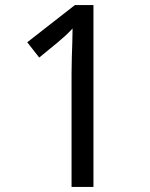

<svg xmlns="http://www.w3.org/2000/svg" viewBox="-20 -734 591 754"><path d="M261 0V-446Q261 -474 262 -506.5Q263 -539 264 -569.5Q265 -600 265 -622Q249 -605 237.5 -594.5Q226 -584 206 -567L134 -508L87 -568L274 -714H347V0Z"/></svg>

Font: hindi25
Style: Book
Weight: 400
Designer: Jelle Bosma - Monotype Design Team
Foundry: Monotype Imaging Inc.
Version: Version 2.003